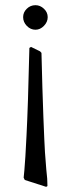

<svg xmlns="http://www.w3.org/2000/svg" viewBox="-20 -495 273 737"><path d="M68.8 -429.2Q68.8 -447.8 82.8 -461.4Q96.7 -475.1 116.2 -475.1Q134.3 -475.1 148.7 -461.4Q163.1 -447.8 163.1 -429.2Q163.1 -410.6 148.7 -395.8Q134.3 -380.9 116.2 -380.9Q97.2 -380.9 83 -395.5Q68.8 -410.2 68.8 -429.2ZM162.1 219.2 157.2 222.2 75.2 195.8 70.8 187Q71.3 183.1 73.5 159.2Q75.7 135.3 77.4 106Q79.1 76.7 81.8 24.9Q84.5 -26.9 87.4 -113.3Q90.3 -199.7 92.8 -311L99.1 -314.9L133.8 -297.9L139.2 -292Q142.6 -147.5 146.5 -46.6Q150.4 54.2 152.6 89.4Q154.8 124.5 157.7 155.3Q160.6 186 161.1 189.9Q161.1 191.9 161.6 202.1Q162.1 212.4 162.1 219.2Z"/></svg>

Font: Quattrocento Roman
Style: Regular
Weight: 400
Designer: Pablo Impallari
Foundry: Pablo Impallari. www.impallari.com Igino Marini. www.ikern.com
Version: Version 1.000